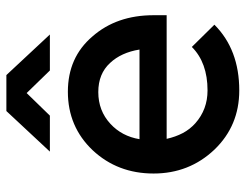

<svg xmlns="http://www.w3.org/2000/svg" viewBox="-102 -638 752 587"><g transform="rotate(-90 273.5 -344.0)"><path d="M104 -567H214L283 -638L352 -567H462L338 -700H228ZM521 -210V-250Q521 -363 456 -437Q392 -512 287 -512Q180 -512 108 -436Q37 -360 37 -250Q37 -141 110 -64Q183 12 291 12Q416 12 492 -64L424 -133Q376 -85 291 -85Q233 -85 191 -122Q172 -139 160.5 -161Q149 -183 143 -210ZM286 -419Q342 -419 375 -383Q407 -349 416 -293H142Q151 -347 189 -382Q229 -419 286 -419Z"/></g></svg>

Font: Unageo
Style: Medium
Weight: 500
Designer: Richard Sepsi
Foundry: Richard Sepsi
Version: Version 2.000